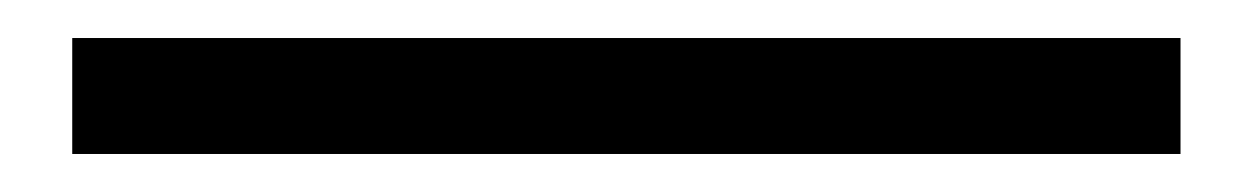

<svg xmlns="http://www.w3.org/2000/svg" viewBox="-20 -20 658 101"><path d="M18 61V0H601V61Z"/></svg>

Font: Nunito Sans 10pt Expanded
Style: Regular
Weight: 400
Width: 7
Designer: Vernon Adams
Foundry: Vernon Adams
Version: Version 3.101;gftools[0.9.27]